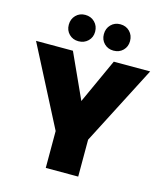

<svg xmlns="http://www.w3.org/2000/svg" viewBox="-133 -1026 966 1126"><g transform="rotate(15 350.5 -463.5)"><path d="M4 -705H228L352 -433L476 -705H697L449 -224V0H252V-224ZM244 -767Q210 -767 187.5 -789.5Q165 -812 165 -846Q165 -881 187.5 -904Q210 -927 244 -927Q279 -927 302 -904Q325 -881 325 -846Q325 -812 302 -789.5Q279 -767 244 -767ZM457 -767Q423 -767 400.5 -789.5Q378 -812 378 -846Q378 -881 400.5 -904Q423 -927 457 -927Q492 -927 514.5 -904Q537 -881 537 -846Q537 -812 514.5 -789.5Q492 -767 457 -767Z"/></g></svg>

Font: SVN-Poppins ExtraBold
Style: Regular
Weight: 800
Designer: Ninad Kale (Devanagari), Jonny Pinhorn (Latin)
Foundry: Indian Type Foundry
Version: Version 3.002 2017; ttfautohint (v1.8.3)